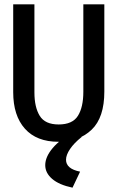

<svg xmlns="http://www.w3.org/2000/svg" viewBox="-20 -643 540 887"><path d="M250 12Q149 12 95 -48.5Q41 -109 41 -217V-623H139V-216Q139 -148 163.5 -108Q188 -68 251 -68Q315 -68 340 -108Q365 -148 365 -219V-623H462V-220Q462 -100 403.5 -44Q345 12 250 12ZM350 150 315 224Q253 211 221 183.5Q189 156 189 120Q189 82 223 41.5Q257 1 321 -34L357 -10Q322 18 303.5 45.5Q285 73 285 95Q285 137 350 150Z"/></svg>

Font: Inconsolata SemiBold
Style: Regular
Weight: 600
Monospace: yes
Designer: Raph Levien, Cyreal, Brenton Simpson
Foundry: Raph Levien, Cyreal, Google
Version: Version 3.100; ttfautohint (v1.8.4.7-5d5b)